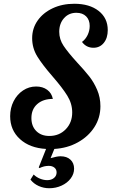

<svg xmlns="http://www.w3.org/2000/svg" viewBox="-20 -775 610 1021"><path d="M446 -589C438.7 -573.7 428.7 -561.3 416 -552C431.3 -531.3 451.7 -521 477 -521C499.7 -521 518 -529.7 532 -547C546 -564.3 553 -587 553 -615C553 -657.7 536.8 -691.7 504.5 -717C472.2 -742.3 429 -755 375 -755C332.3 -755 294 -747 260 -731C226 -715 199.3 -693.2 180 -665.5C160.7 -637.8 151 -606.7 151 -572C151 -536.7 160.2 -504.2 178.5 -474.5C196.8 -444.8 224 -409.3 260 -368C294.7 -328 320.7 -294 338 -266C355.3 -238 364 -208.3 364 -177C364 -141 352.5 -111.2 329.5 -87.5C306.5 -63.8 277.3 -52 242 -52C213.3 -52 190.3 -60.7 173 -78C155.7 -95.3 147 -118.3 147 -147C147 -178.3 157.3 -203.2 178 -221.5C198.7 -239.8 226.3 -249 261 -249C257 -269.7 247 -285.8 231 -297.5C215 -309.2 195.3 -315 172 -315C146.7 -315 123.5 -308 102.5 -294C81.5 -280 64.8 -261 52.5 -237C40.2 -213 34 -186.3 34 -157C34 -107.7 51.3 -67.2 86 -35.5C120.7 -3.8 167 13.7 225 17L186 115L190 119C206 111 222.3 107 239 107C251.7 107 261.8 110.2 269.5 116.5C277.2 122.8 281 131.3 281 142C281 154 276.3 163.8 267 171.5C257.7 179.2 245.7 183 231 183C218.3 183 205.5 180.3 192.5 175C179.5 169.7 168.3 162.3 159 153L142 180C153.3 194.7 167.8 206 185.5 214C203.2 222 222 226 242 226C265.3 226 287.2 221.3 307.5 212C327.8 202.7 344 190 356 174C368 158 374 140.7 374 122C374 102 367.5 86 354.5 74C341.5 62 324 56 302 56C289.3 56 271.7 59.3 249 66L269 17C315 14.3 356.7 2.7 394 -18C431.3 -38.7 460.7 -65.7 482 -99C503.3 -132.3 514 -169.3 514 -210C514 -241.3 508.2 -270.5 496.5 -297.5C484.8 -324.5 470.8 -348.3 454.5 -369C438.2 -389.7 416.7 -414.3 390 -443C357.3 -479 333.3 -508.5 318 -531.5C302.7 -554.5 295 -579.3 295 -606C295 -635.3 303.5 -659.5 320.5 -678.5C337.5 -697.5 359.3 -707 386 -707C408 -707 425.3 -700.7 438 -688C450.7 -675.3 457 -658.3 457 -637C457 -620.3 453.3 -604.3 446 -589Z"/></svg>

Font: DonutKreme
Style: Regular
Weight: 400
Designer: Impallari Type
Foundry: Impallari Type
Version: Version 2.100